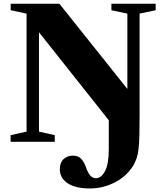

<svg xmlns="http://www.w3.org/2000/svg" viewBox="-20 -782 908 1059"><path d="M682.5 10.5 139.5 -674 144.5 -761.5H307.5L709.5 -257.5ZM476.5 257.5Q396.5 257.5 353.2 228.8Q310 200 310 151.5Q310 114.5 330.8 95.5Q351.5 76.5 381 76.5Q411.5 76.5 427.5 93.8Q443.5 111 453 137.5Q464.5 171 477.8 186Q491 201 509 201Q538.5 201 559.2 161.8Q580 122.5 580 42.5V-153.5H750Q750 -81 748.8 -34.5Q747.5 12 744 41Q740.5 70 733.8 90Q727 110 716 130Q677 192 611.8 224.8Q546.5 257.5 476.5 257.5ZM38.5 0V-36.5L126.5 -56V-707L39 -725.5V-761.5H195V-56L282 -36.5V0ZM682.5 -138V-707L594.5 -725.5V-761.5H838.5V-725.5L750 -707V-138Z"/></svg>

Font: Libre Caslon Text
Style: Regular
Weight: 400
Designer: Pablo Impallari, Rodrigo Fuenzalida, Katja Schimmel
Foundry: Pablo Impallari, Rodrigo Fuenzalida
Version: Version 2.000